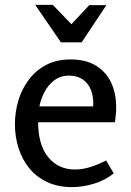

<svg xmlns="http://www.w3.org/2000/svg" viewBox="-20 -752 534 785"><path d="M269 -509Q331 -509 372.5 -483.5Q414 -458 434.5 -414Q455 -370 455 -313Q455 -298 453.5 -283Q452 -268 450 -252H136Q136 -160 177 -109.5Q218 -59 287 -59Q316 -59 347.5 -68.5Q379 -78 414 -96L445 -43Q410 -15 364.5 -1Q319 13 275 13Q216 13 172 -8Q128 -29 99 -65Q70 -101 55.5 -147.5Q41 -194 41 -243Q41 -294 55 -341Q69 -388 98 -426.5Q127 -465 169.5 -487Q212 -509 269 -509ZM262 -443Q228 -443 202.5 -424Q177 -405 162 -376Q147 -347 141 -317H361Q363 -357 351.5 -385Q340 -413 317 -428Q294 -443 262 -443ZM272 -653 345 -731H415L314 -579H229L124 -732H196Z"/></svg>

Font: Rosario Medium
Style: Regular
Weight: 500
Version: Version 1.201